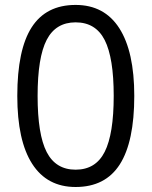

<svg xmlns="http://www.w3.org/2000/svg" viewBox="-20 -745 612 775"><path d="M522 -357.9Q522 -172.9 463.6 -81.5Q405.3 9.8 285.2 9.8Q169.9 9.8 109.9 -83.7Q49.8 -177.2 49.8 -357.9Q49.8 -544.4 107.9 -634.8Q166 -725.1 285.2 -725.1Q401.4 -725.1 461.7 -630.9Q522 -536.6 522 -357.9ZM131.8 -357.9Q131.8 -202.1 168.5 -131.1Q205.1 -60.1 285.2 -60.1Q366.2 -60.1 402.6 -132.1Q439 -204.1 439 -357.9Q439 -511.7 402.6 -583.3Q366.2 -654.8 285.2 -654.8Q205.1 -654.8 168.5 -584.2Q131.8 -513.7 131.8 -357.9Z"/></svg>

Font: f0_2797  
Style: Regular
Weight: 400
Foundry: Ascender Corporation
Version: Version 1.10